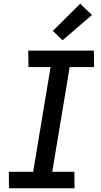

<svg xmlns="http://www.w3.org/2000/svg" viewBox="-20 -1005 540 1025"><path d="M378 0H28L27 -88H157L250 -647H132L131 -735H481L482 -647H352L259 -88H377ZM314 -790 262 -840 408 -985 471 -925Z"/></svg>

Font: Iosevka Semibold Oblique
Style: Regular
Weight: 600
Italic angle: -9°
Monospace: yes
Designer: Belleve Invis
Foundry: Belleve Invis
Version: Version 32.5.0; ttfautohint (v1.8.4)